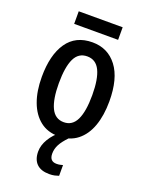

<svg xmlns="http://www.w3.org/2000/svg" viewBox="-167 -768 820 1076"><g transform="rotate(20 242.5 -230.0)"><path d="M444 -271Q444 -187 421.5 -124Q399 -61 354 -25.5Q309 10 241 10Q177 10 132.5 -25Q88 -60 64.5 -123Q41 -186 41 -271Q41 -402 92 -476Q143 -550 243 -550Q335 -550 389.5 -478.5Q444 -407 444 -271ZM143 -270Q143 -175 167 -124.5Q191 -74 243 -74Q294 -74 318 -124Q342 -174 342 -271Q342 -367 318 -416.5Q294 -466 242 -466Q190 -466 166.5 -416.5Q143 -367 143 -270ZM372 -687V-612H110V-687ZM243 113Q243 159 285 159Q297 159 306 157Q315 155 322 153V217Q311 221 297.5 224Q284 227 266 227Q216 227 190.5 201.5Q165 176 165 129Q165 91 188 53Q211 15 249 -14L302 0Q270 33 256.5 59Q243 85 243 113Z"/></g></svg>

Font: Avrile Sans Condensed Medium
Style: Regular
Weight: 500
Width: 3
Designer: Monotype Design Team
Foundry: Monotype Imaging Inc.
Version: Version 2.001;September 10, 2019;FontCreator 11.5.0.2425 64-